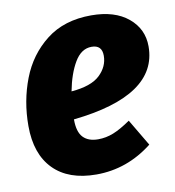

<svg xmlns="http://www.w3.org/2000/svg" viewBox="-69 -613 633 693"><g transform="rotate(-10 247.5 -266.5)"><path d="M495 -405Q495 -225 184 -192V-191Q184 -146 203 -126Q222 -106 258 -106Q287 -106 314.5 -117Q342 -128 378 -153L436 -55Q343 18 230 18Q128 18 73 -38Q18 -94 18 -197Q18 -288 49 -368.5Q80 -449 145.5 -500Q211 -551 310 -551Q396 -551 445.5 -510Q495 -469 495 -405ZM330 -400Q330 -439 292 -439Q254 -439 229.5 -397.5Q205 -356 193 -293Q266 -299 298 -329.5Q330 -360 330 -400Z"/></g></svg>

Font: Fira Sans Condensed ExtraBold
Style: Italic
Weight: 800
Width: 3
Italic angle: -8°
Designer: bBox Type GmbH & Carrois Corporate GbR & Edenspiekermann AG
Foundry: bBox Type GmbH & Carrois Corporate GbR & Edenspiekermann AG
Version: Version 4.301